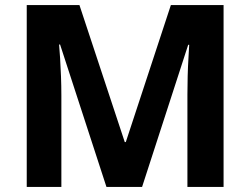

<svg xmlns="http://www.w3.org/2000/svg" viewBox="-20 -734 983 754"><path d="M398 0 216 -559H212Q214 -539 216 -506Q218 -473 219.5 -435Q221 -397 221 -359V0H85V-714H292L470 -176H474L651 -714H858V0H716V-363Q716 -398 717 -435Q718 -472 720 -504.5Q722 -537 723 -558H719L538 0Z"/></svg>

Font: Noto Sans Syriac Eastern
Style: Bold
Weight: 700
Designer: Patrick Giasson and the Monotype Design Team
Foundry: Monotype Imaging Inc.
Version: Version 3.001